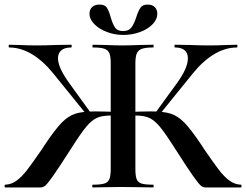

<svg xmlns="http://www.w3.org/2000/svg" viewBox="-32 -821 1078 841"><path d="M374 -12Q409 -12 425 -17Q441 -22 447 -36.5Q453 -51 453 -81V-544Q453 -574 447 -588Q441 -602 425 -607.5Q409 -613 375 -613Q373 -613 373 -619Q373 -625 375 -625L430 -624Q474 -622 501 -622Q532 -622 582 -624L639 -625Q641 -625 641 -619Q641 -613 639 -613Q605 -613 589 -607Q573 -601 567 -586.5Q561 -572 561 -542V-81Q561 -51 566.5 -36.5Q572 -22 588 -17Q604 -12 639 -12Q641 -12 641 -6Q641 0 639 0Q602 0 581 -1L501 -2L428 -1Q409 0 374 0Q372 0 372 -6Q372 -12 374 -12ZM-9 -12Q18 -13 41 -30Q64 -47 86 -75.5Q108 -104 150 -165L165 -188Q210 -255 238.5 -284Q267 -313 298 -323Q329 -333 385 -333Q425 -333 494 -330L492 -312Q483 -313 473 -314Q463 -315 453 -315Q415 -315 392 -304.5Q369 -294 345 -265Q321 -236 278 -168Q225 -85 200.5 -50.5Q176 -16 166.5 -8Q157 0 145 0H-9Q-12 0 -12 -6Q-12 -12 -9 -12ZM8 -613Q6 -613 6 -619Q6 -625 8 -625L51 -624Q93 -622 132 -622Q162 -622 214 -624L280 -625Q282 -625 282 -619Q282 -613 280 -613Q251 -613 236.5 -600.5Q222 -588 222 -566Q222 -527 267 -463L366 -326L349 -317L200 -501Q155 -556 106.5 -584.5Q58 -613 8 -613ZM736 -168Q693 -236 669 -265Q645 -294 622 -304.5Q599 -315 561 -315Q551 -315 541.5 -314Q532 -313 523 -312L522 -330Q588 -333 629 -333Q685 -333 716 -323Q747 -313 775.5 -284Q804 -255 849 -188L864 -165Q906 -104 928 -75.5Q950 -47 973 -30Q996 -13 1023 -12Q1026 -12 1026 -6Q1026 0 1023 0H869Q857 0 847.5 -8Q838 -16 813.5 -50.5Q789 -85 736 -168ZM648 -326 744 -458Q791 -523 791 -566Q791 -588 777 -600.5Q763 -613 735 -613Q732 -613 732 -619Q732 -625 735 -625L800 -624Q852 -622 882 -622Q921 -622 963 -624L1006 -625Q1008 -625 1008 -619Q1008 -613 1006 -613Q956 -613 907.5 -584.5Q859 -556 814 -501L665 -317ZM565 -746Q574 -774 583.5 -787.5Q593 -801 614 -801Q635 -801 646 -790Q657 -779 657 -761Q657 -736 636 -714.5Q615 -693 581 -680.5Q547 -668 508 -668Q470 -668 436 -681Q402 -694 381 -715.5Q360 -737 360 -761Q360 -779 371.5 -790Q383 -801 404 -801Q427 -801 436 -787.5Q445 -774 453 -745Q462 -714 472.5 -699.5Q483 -685 507 -685Q532 -685 543.5 -700.5Q555 -716 565 -746Z"/></svg>

Font: Cormorant Infant
Style: Bold
Weight: 700
Designer: Christian Thalmann (Catharsis Fonts)
Foundry: Catharsis Fonts
Version: Version 4.000